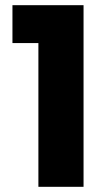

<svg xmlns="http://www.w3.org/2000/svg" viewBox="-20 -720 397 740"><path d="M128 -554H28V-700H302V0H128Z"/></svg>

Font: Albert Sans Black
Style: Regular
Weight: 900
Designer: Andreas Rasmussen
Foundry: a.Foundry
Version: Version 1.025